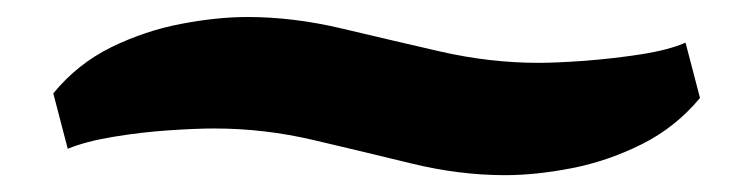

<svg xmlns="http://www.w3.org/2000/svg" viewBox="-20 -399 873 227"><path d="M577.1 -191.9Q522.9 -191.9 466.1 -205.8Q409.2 -219.7 350.8 -233.4Q292.5 -247.1 233.4 -247.1Q211.9 -247.1 179.4 -244.9Q147 -242.7 114.3 -237.3Q81.5 -231.9 60.1 -223.1L43 -288.6Q71.8 -323.7 111.8 -343.3Q151.9 -362.8 194.3 -370.8Q236.8 -378.9 272.5 -378.9Q327.1 -378.9 384.5 -365.2Q441.9 -351.6 500.5 -338.1Q559.1 -324.7 617.2 -324.7Q637.7 -324.7 670.9 -327.1Q704.1 -329.6 737.3 -334.7Q770.5 -339.8 790.5 -348.6L807.6 -283.2Q778.8 -248.5 738.8 -228.5Q698.7 -208.5 656.2 -200.2Q613.8 -191.9 577.1 -191.9Z"/></svg>

Font: Asset
Style: Regular
Weight: 400
Version: Version 1.003; ttfautohint (v1.8.4.7-5d5b)